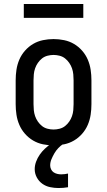

<svg xmlns="http://www.w3.org/2000/svg" viewBox="-20 -725 540 968"><path d="M250 8Q223 8 196.5 2.5Q170 -3 147 -16.5Q124 -30 106 -50.5Q88 -71 77.5 -95.5Q67 -120 63 -146.5Q59 -173 59 -200V-320Q59 -347 63 -373.5Q67 -400 77.5 -424.5Q88 -449 106 -469.5Q124 -490 147 -503.5Q170 -517 196.5 -522.5Q223 -528 250 -528Q277 -528 303.5 -522.5Q330 -517 353 -503.5Q376 -490 394 -469.5Q412 -449 422.5 -424.5Q433 -400 437 -373.5Q441 -347 441 -320V-200Q441 -173 437 -146.5Q433 -120 422.5 -95.5Q412 -71 394 -50.5Q376 -30 353 -16.5Q330 -3 303.5 2.5Q277 8 250 8ZM250 -72Q265 -72 280.5 -76Q296 -80 308 -89.5Q320 -99 329 -112Q338 -125 343 -139.5Q348 -154 349.5 -169.5Q351 -185 351 -200V-320Q351 -335 349.5 -350.5Q348 -366 343 -380.5Q338 -395 329 -408Q320 -421 308 -430.5Q296 -440 280.5 -444Q265 -448 250 -448Q235 -448 219.5 -444Q204 -440 192 -430.5Q180 -421 171 -408Q162 -395 157 -380.5Q152 -366 150.5 -350.5Q149 -335 149 -320V-200Q149 -185 150.5 -169.5Q152 -154 157 -139.5Q162 -125 171 -112Q180 -99 192 -89.5Q204 -80 219.5 -76Q235 -72 250 -72ZM275 223Q254 223 232.5 218.5Q211 214 193.5 201.5Q176 189 165.5 169.5Q155 150 155 128Q155 109 162 90Q169 71 180.5 54.5Q192 38 206.5 24.5Q221 11 237 0L249 -8H300V0Q286 9 274.5 21Q263 33 254.5 47.5Q246 62 239.5 77.5Q233 93 233 109Q233 119 237.5 128.5Q242 138 250 143.5Q258 149 268 151.5Q278 154 288 154Q297 154 305.5 153Q314 152 323 150V219Q311 221 299 222Q287 223 275 223ZM400 -635H100V-705H400Z"/></svg>

Font: Iosevka Curly Slab Medium
Style: Regular
Weight: 500
Monospace: yes
Designer: Belleve Invis
Foundry: Belleve Invis
Version: Version 22.1.2; ttfautohint (v1.8.4)